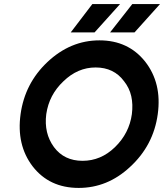

<svg xmlns="http://www.w3.org/2000/svg" viewBox="-20 -910 805 942"><path d="M520 -751H640L765 -890H629ZM327 -751H444L569 -890H433ZM449 -579Q539 -579 589 -511Q615 -478 624 -438Q633 -398 627 -350Q614 -256 544 -188Q475 -121 385 -121Q295 -121 245 -188Q195 -256 207 -350Q214 -398 235 -438Q256 -478 291 -511Q361 -579 449 -579ZM468 -712Q325 -712 212 -605Q102 -501 81 -350Q60 -199 140 -94Q222 12 366 12Q507 12 617 -90Q733 -196 754 -350Q775 -502 692 -608Q609 -712 468 -712Z"/></svg>

Font: Unageo
Style: Bold-Italic
Weight: 700
Designer: Richard Sepsi
Foundry: Richard Sepsi
Version: Version 2.000